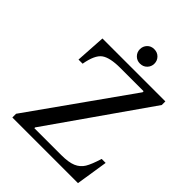

<svg xmlns="http://www.w3.org/2000/svg" viewBox="-230 -936 1055 1055"><g transform="rotate(45 297.5 -408.5)"><path d="M595 -186 566 0H56V-29L464 -604V-612H283Q202 -612 168 -587Q134 -562 120 -482H88L99 -657H588V-629L183 -50V-44H392Q449 -44 480.5 -57.5Q512 -71 529 -99Q546 -127 564 -186ZM342 -705Q318 -705 302 -721.5Q286 -738 286 -761Q286 -784 301.5 -800.5Q317 -817 342 -817Q367 -817 383 -800.5Q399 -784 399 -761Q399 -738 383 -721.5Q367 -705 342 -705Z"/></g></svg>

Font: myMathFont
Style: Regular
Weight: 400
Designer: Ross Mills, John Hudson & Paul Hanslow, Tiro Typeworks Ltd; with prior portions MicroPress Inc., and Coen Hoffman. Math 
Foundry: Tiro Typeworks Ltd
Version: Version 2.13 b171